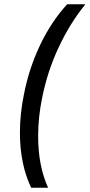

<svg xmlns="http://www.w3.org/2000/svg" viewBox="-20 -762 423 906"><path d="M179 -301Q160 -210 160 -120Q160 21 207 124H127Q74 12 74 -136Q74 -225 93 -317Q117 -440 169.5 -550Q222 -660 297 -742H383Q310 -652 257 -539Q204 -426 179 -301Z"/></svg>

Font: Gontserrat
Style: Italic
Weight: 400
Italic angle: -11.3°
Designer: Julieta Ulanovsky
Foundry: Julieta Ulanovsky
Version: Version 6.001